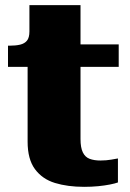

<svg xmlns="http://www.w3.org/2000/svg" viewBox="-20 -713 505 744"><path d="M11 -454V-536H18Q41 -536 58 -540Q75 -544 84.5 -555.5Q94 -567 94 -591L211 -541H440V-454ZM292 -174Q292 -141 301 -122.5Q310 -104 327.5 -97.5Q345 -91 369 -91Q392 -91 411.5 -94.5Q431 -98 437 -99V-6Q426 -2 406 2Q386 6 360.5 8.5Q335 11 306 11Q242 11 193 -4Q144 -19 115.5 -57.5Q87 -96 87 -164V-522L94 -530V-693H292Z"/></svg>

Font: Roboto Serif 20pt ExtraBold
Style: Regular
Weight: 800
Version: Version 1.008